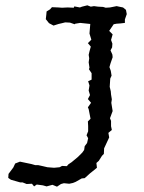

<svg xmlns="http://www.w3.org/2000/svg" viewBox="-20 -691 541 721"><path d="M21 -16 11 -23 12 -38 30 -62 37 -77 55 -84 74 -80 98 -75 112 -71H123L141 -67L158 -63L183 -61L204 -63L213 -68L231 -67L237 -74L249 -82L273 -102L289 -118L296 -128L298 -142L307 -154L311 -172L305 -183L311 -198V-218L310 -235L320 -245L313 -281L310 -288L322 -305L310 -319L318 -334L313 -351L316 -370L311 -386L324 -392V-416L314 -431L316 -437L313 -457L315 -472L313 -485L316 -498L321 -516L310 -529L323 -542L316 -565L319 -601L281 -605L263 -602L260 -600L243 -606L225 -607L213 -604L200 -601L181 -595L164 -604L152 -619L154 -637L155 -648L168 -656L175 -664L199 -663L213 -662L234 -663L257 -662L259 -667L280 -663L288 -666L308 -671L321 -666L333 -668L348 -666L367 -665L377 -662L393 -663L418 -668L427 -666L442 -663L453 -654L456 -638L449 -618V-605L432 -603L418 -602L407 -600L390 -575L403 -562L397 -541L402 -527L401 -513L395 -502L402 -486L403 -476L395 -453L391 -439L396 -425L399 -407L394 -396L392 -365L396 -348L397 -336L400 -318L398 -305L403 -274L393 -247L397 -237V-217L400 -203L387 -192L390 -175L384 -162L371 -134L370 -113L363 -106L351 -87L342 -79L344 -61L328 -48L318 -40L298 -22L287 -21L264 -8L254 -4L240 -1L220 -3L209 0L194 10L177 3L155 9L141 5L118 2L108 9L100 -1L80 0L65 -6H56Z"/></svg>

Font: Winky Rough Light
Style: Regular
Weight: 300
Designer: Simon Atzbach
Foundry: typofactur
Version: Version 1.206; ttfautohint (v1.8.4.7-5d5b)